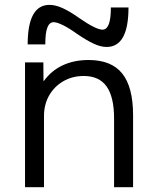

<svg xmlns="http://www.w3.org/2000/svg" viewBox="-20 -780 642 800"><path d="M84.3 0V-520H160.7L161.2 -443.1H163.2Q193.7 -485.5 241.1 -507.8Q288.5 -530 349.1 -530Q444.1 -530 489.3 -473.6Q534.5 -417.1 534.5 -300V0H455.3V-286.4Q455.3 -375.9 424.2 -419.7Q393.2 -463.4 329 -463.4Q281.4 -463.4 243.7 -441.5Q206 -419.6 184.6 -382Q163.3 -344.5 163.3 -296.4V0ZM424.3 -584.3Q400 -584.3 370.7 -597.8Q341.3 -611.3 299.3 -640Q267.3 -663 242.2 -675.3Q217 -687.6 203.7 -687.6Q186 -687.6 177.4 -665.3Q168.7 -643 168.7 -595H95.3Q95.3 -759.7 186.3 -759.7Q210.7 -759.7 240.5 -746.4Q270.3 -733 311.3 -704Q344.3 -681 369 -668.7Q393.7 -656.4 407 -656.4Q424.6 -656.4 433.3 -679.2Q442 -702 442 -749H515.4Q515.4 -584.3 424.3 -584.3Z"/></svg>

Font: M PLUS 2 Thin
Style: Regular
Weight: 100
Designer: Coji Morishita
Foundry: UNDERFOREST DESIGN
Version: Version 1.001